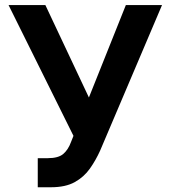

<svg xmlns="http://www.w3.org/2000/svg" viewBox="-20 -748 690 777"><path d="M132.8 9.8V-107.9H173.3Q216.3 -107.9 236.3 -125.2Q256.3 -142.6 267.6 -173.8L277.3 -198.2L14.6 -727.5H163.6L339.8 -353.5L489.3 -727.5H635.7L385.3 -138.7Q367.7 -99.6 343.8 -65.7Q319.8 -31.7 282.5 -11Q245.1 9.8 186 9.8Z"/></svg>

Font: Inter Cardless Tabular Bold
Style: Bold
Weight: 700
Designer: Rasmus Andersson
Foundry: rsms
Version: Version 4.000;git-4fc901f